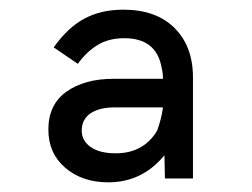

<svg xmlns="http://www.w3.org/2000/svg" viewBox="-20 -726 522 397"><path d="M80 -458Q80 -510 117.5 -536.5Q155 -563 214 -563H317Q317 -575 314 -587Q303 -647 237 -647Q204 -647 181 -632.5Q158 -618 141 -594L91 -628Q120 -669 154.5 -687.5Q189 -706 235 -706Q303 -706 341 -668Q379 -630 379 -566V-357H321L320 -405Q274 -349 204 -349Q150 -349 115 -379Q80 -409 80 -458ZM305 -456Q314 -481 317 -504H218Q185 -504 167 -491.5Q149 -479 149 -456Q149 -435 167.5 -422Q186 -409 219 -409Q277 -409 305 -456Z"/></svg>

Font: Hanken Grotesk SemiBold
Style: Regular
Weight: 600
Designer: Alfredo Marco Pradil
Foundry: Hanken Design Co.
Version: Version 3.014